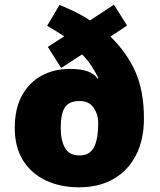

<svg xmlns="http://www.w3.org/2000/svg" viewBox="-20 -789 681 819"><path d="M234 -768Q273 -752 305 -736Q337 -720 364 -702L466 -769L522 -680L451 -633Q522 -564 558 -482Q594 -400 594 -283Q594 -193 560 -127Q526 -61 464 -25.5Q402 10 317 10Q238 10 176 -19Q114 -48 78.5 -104.5Q43 -161 43 -243Q43 -326 74 -382Q105 -438 158 -466.5Q211 -495 277 -495Q326 -495 354.5 -484.5Q383 -474 396 -454L400 -456Q386 -483 370 -508Q354 -533 330 -557L241 -499L184 -589L254 -634Q239 -644 219.5 -656Q200 -668 181 -679ZM319 -358Q274 -358 256.5 -330.5Q239 -303 239 -244Q239 -191 257 -158.5Q275 -126 319 -126Q363 -126 381 -161Q399 -196 399 -266Q399 -301 379.5 -329.5Q360 -358 319 -358Z"/></svg>

Font: Noto Sans Georgian Black
Style: Regular
Weight: 900
Designer: Monotype Design Team, Akaki Razmadze
Foundry: Google LLC
Version: Version 2.005; ttfautohint (v1.8.4.7-5d5b)